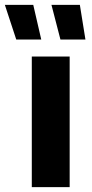

<svg xmlns="http://www.w3.org/2000/svg" viewBox="-59 -771 380 791"><path d="M72 -538H228V0H72ZM153 -751H270L293 -608H190ZM-39 -751H78L111 -608H8Z"/></svg>

Font: Chess Sans
Style: Bold
Weight: 700
Designer: Wolf Bōese
Foundry: Wolf Bōese
Version: Version 7.223